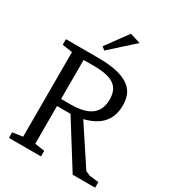

<svg xmlns="http://www.w3.org/2000/svg" viewBox="-226 -1108 1130 1240"><g transform="rotate(30 339.0 -488.5)"><path d="M554.7 -624.5Q567.9 -590.8 567.9 -547.9Q567.9 -504.9 554.4 -469.7Q541 -434.6 515.6 -409.2Q467.3 -360.8 373.5 -341.3L382.3 -357.4L575.2 -64.5L609.4 -49.3L678.2 -41.5V0H510.7L291 -351.1L332 -333.5H201.2V-52.7L274.4 -41.5V0H35.2V-41.5L110.8 -52.7V-683.6L35.2 -694.8V-736.3H275.9Q509.8 -736.3 554.7 -624.5ZM201.2 -677.2V-386.2H273.4Q431.6 -386.2 464.8 -478.5Q475.1 -506.3 475.1 -538.8Q475.1 -571.3 465.8 -597.2Q456.5 -623 434.6 -640.6Q389.2 -677.2 280.8 -677.2ZM459.5 -952.6 286.1 -796.4 263.2 -815.4 381.3 -976.6Z"/></g></svg>

Font: Habibi
Style: Regular
Weight: 400
Designer: Magnus Gaarde
Foundry: Magnus Gaarde
Version: Version 1.001